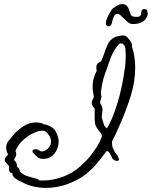

<svg xmlns="http://www.w3.org/2000/svg" viewBox="-20 -802 738 933"><path d="M304 94Q284 101 258 106Q232 111 204 111Q174 111 144 104.5Q114 98 89 84Q70 76 55 65.5Q40 55 40 41V40L39 39Q29 38 26.5 32.5Q24 27 24 20Q24 16 24 12.5Q24 9 25 6Q16 -4 9.5 -11Q3 -18 3 -25Q3 -35 20 -52L19 -53Q14 -61 12 -69Q10 -77 10 -84Q10 -105 23.5 -120Q37 -135 44 -145Q63 -168 92 -187.5Q121 -207 155 -207Q168 -207 181 -204Q186 -203 191 -198Q211 -197 232.5 -183Q254 -169 263 -131Q264 -127 264.5 -123Q265 -119 265 -114Q265 -95 256.5 -75.5Q248 -56 231.5 -43Q215 -30 190 -30Q171 -30 161 -39.5Q151 -49 145 -55Q138 -62 138 -67Q138 -77 153 -77Q163 -77 169 -72Q177 -66 184 -66Q196 -66 212 -79Q221 -88 224.5 -97Q228 -106 228 -114Q228 -127 221.5 -139Q215 -151 204 -161Q198 -167 186 -167Q168 -167 144 -156Q120 -145 100 -128Q84 -115 72.5 -100Q61 -85 55 -68Q57 -64 58 -60.5Q59 -57 59 -53Q59 -42 49 -29Q49 -25 50 -22Q64 -12 62 8Q70 12 73 18.5Q76 25 77 33Q96 49 116 55Q136 61 159 67Q163 68 165.5 70Q168 72 170 74Q175 75 180 75Q185 75 190 75Q234 75 283 58Q330 41 366 10Q402 -21 426.5 -53.5Q451 -86 463 -110.5Q475 -135 475 -139V-141Q475 -143 474 -146.5Q473 -150 471 -154Q457 -171 450.5 -181Q444 -191 442 -201Q440 -211 440 -228V-276L437 -278Q426 -289 426 -304Q426 -312 430 -318Q434 -324 436 -331Q434 -344 432 -356Q430 -368 430 -380Q430 -421 450 -458Q449 -463 448.5 -467.5Q448 -472 448 -476Q448 -484 452 -490.5Q456 -497 469 -503L471 -504Q480 -522 486.5 -542.5Q493 -563 501.5 -582Q510 -601 525 -613.5Q540 -626 565 -628Q573 -631 585 -629Q593 -628 603 -616Q607 -612 610 -607Q613 -602 617 -597Q624 -584 621 -577V-576Q637 -528 637 -474Q637 -406 616 -338.5Q595 -271 569 -211Q556 -180 544.5 -155.5Q533 -131 525 -116Q525 -115 524.5 -113Q524 -111 524 -108Q524 -102 525.5 -93.5Q527 -85 531 -77Q536 -65 544.5 -55Q553 -45 557 -32Q561 -26 555 -22Q551 -20 548 -20Q542 -20 535 -24Q528 -28 526 -32Q524 -37 516 -52.5Q508 -68 499 -68H498Q470 -30 444 0Q418 30 385.5 53Q353 76 304 94ZM499 -178Q511 -195 525 -228.5Q539 -262 551.5 -303.5Q564 -345 573 -388.5Q582 -432 586 -469H587Q589 -486 590 -501.5Q591 -517 591 -532Q591 -546 590 -558.5Q589 -571 586 -579Q583 -581 580 -585Q579 -587 577 -589Q575 -591 573 -591Q565 -591 562 -590Q554 -585 543 -569Q527 -545 517 -519Q515 -513 513 -507Q511 -501 509 -496Q504 -483 500 -470Q496 -457 491 -446Q484 -427 478.5 -402.5Q473 -378 470 -351Q470 -348 470.5 -345Q471 -342 472 -339Q472 -338 472.5 -336.5Q473 -335 473 -333Q473 -327 471 -321.5Q469 -316 467 -311V-300Q478 -285 478 -269Q478 -261 476.5 -252Q475 -243 474 -233L483 -203L487 -191L496 -181ZM626 -685Q611 -685 597 -697.5Q583 -710 571 -722.5Q559 -735 549 -735Q542 -735 535 -724.5Q528 -714 523 -688Q520 -674 508 -674Q503 -674 498.5 -678Q494 -682 494 -689Q495 -702 502 -718Q509 -734 519 -748Q525 -761 536 -766Q555 -782 574 -782Q589 -782 596.5 -773.5Q604 -765 607.5 -753.5Q611 -742 614.5 -733Q618 -724 626 -722Q631 -721 636 -720.5Q641 -720 648 -720Q666 -720 667 -744Q667 -752 671.5 -755Q676 -758 681 -758Q687 -758 692 -754.5Q697 -751 696 -743Q699 -738 698 -731Q691 -706 671.5 -695.5Q652 -685 626 -685Z"/></svg>

Font: RU Serius
Style: Regular
Weight: 400
Designer: Robert E. Leuschke
Foundry: Robert E. Leuschke
Version: Version 1.011; ttfautohint (v1.8.3)